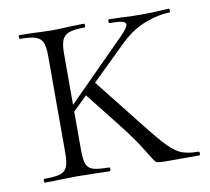

<svg xmlns="http://www.w3.org/2000/svg" viewBox="-60 -534 656 600"><g transform="rotate(-10 268.5 -234.0)"><path d="M36 -12Q71 -12 87 -17Q103 -22 109 -36.5Q115 -51 115 -81V-387Q115 -417 109 -431Q103 -445 87 -450.5Q71 -456 37 -456Q35 -456 35 -462Q35 -468 37 -468L81 -467Q117 -465 139 -465Q164 -465 200 -467L242 -468Q245 -468 245 -462Q245 -456 242 -456Q209 -456 193 -450Q177 -444 171 -429.5Q165 -415 165 -385V-81Q165 -50 170.5 -36Q176 -22 191.5 -17Q207 -12 242 -12Q245 -12 245 -6Q245 0 242 0Q215 0 200 -1L139 -2L80 -1Q64 0 36 0Q34 0 34 -6Q34 -12 36 -12ZM290 -145 204 -254 241 -285 310 -198Q388 -98 416 -66Q444 -34 466 -23Q488 -12 526 -12Q529 -12 529 -6Q529 0 526 0H428Q395 0 390 -3Q385 -6 361 -46Q337 -86 290 -145ZM373 -443Q373 -450 361.5 -453Q350 -456 322 -456Q319 -456 319 -462Q319 -468 322 -468L358 -467Q388 -465 422 -465Q459 -465 491 -467Q499 -468 511 -468Q514 -468 514 -462Q514 -456 511 -456Q478 -456 435 -440Q392 -424 354 -387L151 -189L129 -188L333 -393Q373 -431 373 -443Z"/></g></svg>

Font: Cormorant Unicase Light
Style: Regular
Weight: 300
Designer: Christian Thalmann (Catharsis Fonts)
Foundry: Catharsis Fonts
Version: Version 4.000